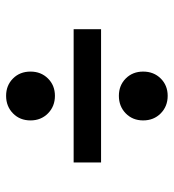

<svg xmlns="http://www.w3.org/2000/svg" viewBox="10 -670 567 626"><g transform="rotate(-90 293.0 -357.5)"><path d="M75.7 -311V-400.4H510.3V-311ZM212.9 -541Q212.9 -575.7 235.8 -598.1Q258.8 -620.6 293 -620.6Q327.1 -620.6 349.6 -598.1Q372.1 -575.7 372.1 -541Q372.1 -506.8 349.6 -484.1Q327.1 -461.4 293 -461.4Q258.8 -461.4 235.8 -484.1Q212.9 -506.8 212.9 -541ZM212.9 -173.8Q212.9 -208 235.8 -230.5Q258.8 -252.9 293 -252.9Q327.1 -252.9 349.6 -230.5Q372.1 -208 372.1 -173.8Q372.1 -139.2 349.6 -116.5Q327.1 -93.8 293 -93.8Q258.8 -93.8 235.8 -116.5Q212.9 -139.2 212.9 -173.8Z"/></g></svg>

Font: Kanchenjunga
Style: Bold
Weight: 700
Designer: Becca Hirsbrunner Spalinger
Foundry: SIL International
Version: Version 2.001